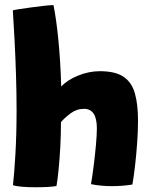

<svg xmlns="http://www.w3.org/2000/svg" viewBox="-20 -742 602 770"><path d="M206.5 4Q193.5 6.5 170.5 7.8Q147.5 9 123 9Q93.5 9 68.8 7Q44 5 32 0.5Q37 -42.5 41.8 -123.8Q46.5 -205 46.5 -301Q46.5 -369.5 44.2 -440.8Q42 -512 38.5 -578.8Q35 -645.5 31.5 -700.5Q35 -702 56 -705.2Q77 -708.5 104.5 -712.2Q132 -716 157 -718.8Q182 -721.5 194.5 -721.5Q206 -665 214.2 -580.8Q222.5 -496.5 225.5 -395Q251 -422 294 -439.2Q337 -456.5 380.5 -456.5Q443 -456.5 476 -433.8Q509 -411 521.2 -366.8Q533.5 -322.5 533.5 -258.5Q533.5 -217.5 530.2 -171.2Q527 -125 522 -80.8Q517 -36.5 511 -2Q472 4.5 429.5 4.5Q383.5 4.5 345 -3.5Q350 -32.5 355.5 -75.8Q361 -119 364.8 -160.8Q368.5 -202.5 368.5 -227Q368.5 -305.5 317 -305.5Q287 -305.5 262.5 -287Q238 -268.5 224.5 -252Q224.5 -201.5 221.8 -152.2Q219 -103 215 -62Q211 -21 206.5 4Z"/></svg>

Font: Grandstander ExtraBold
Style: Regular
Weight: 800
Designer: Tyler Finck
Foundry: Etcetera Type Co
Version: Version 1.200; ttfautohint (v1.8.3)